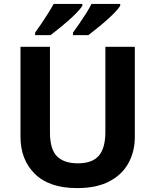

<svg xmlns="http://www.w3.org/2000/svg" viewBox="-20 -954 796 984"><path d="M671 -252Q671 -178 638.5 -118.5Q606 -59 540.5 -24.5Q475 10 375 10Q233 10 159 -62.5Q85 -135 85 -254V-714H236V-277Q236 -189 272 -153Q308 -117 379 -117Q453 -117 486.5 -156Q520 -195 520 -278V-714H671ZM596 -924Q588 -911 569 -891Q550 -871 525 -849Q500 -827 475.5 -807.5Q451 -788 433 -774H354V-787Q368 -806 386 -832Q404 -858 421 -885Q438 -912 449 -934H596ZM402 -924Q394 -911 375 -891Q356 -871 331 -849Q306 -827 281.5 -807.5Q257 -788 239 -774H160V-787Q174 -806 191.5 -832Q209 -858 226 -885Q243 -912 255 -934H402Z"/></svg>

Font: Noto Sans Devanagari UI
Style: Bold
Weight: 700
Designer: Jelle Bosma - Monotype Design Team
Foundry: Monotype Imaging Inc.
Version: Version 2.004; ttfautohint (v1.8.4.7-5d5b)